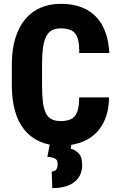

<svg xmlns="http://www.w3.org/2000/svg" viewBox="-20 -741 611 990"><path d="M388.2 -238.8H542.5Q541 -158.7 510.7 -103Q480.5 -47.4 424.8 -18.8Q369.1 9.8 293 9.8Q232.4 9.8 185.5 -11Q138.7 -31.7 106.2 -71.3Q73.7 -110.8 57.4 -168.5Q41 -226.1 41 -300.3V-410.6Q41 -484.4 58.6 -542.5Q76.2 -600.6 108.6 -640.4Q141.1 -680.2 188 -700.7Q234.9 -721.2 293 -721.2Q372.6 -721.2 426.8 -691.4Q481 -661.6 510.3 -605Q539.6 -548.3 543.5 -467.8H388.7Q389.2 -516.6 380.1 -544.2Q371.1 -571.8 350.1 -583.3Q329.1 -594.7 293 -594.7Q267.1 -594.7 248.5 -585.2Q230 -575.7 218.8 -554.2Q207.5 -532.7 202.1 -497.6Q196.8 -462.4 196.8 -411.6V-300.3Q196.8 -249.5 201.2 -214.6Q205.6 -179.7 216.3 -158Q227.1 -136.2 245.6 -126.5Q264.2 -116.7 293 -116.7Q325.2 -116.7 346.2 -126.7Q367.2 -136.7 377.7 -163.1Q388.2 -189.5 388.2 -238.8ZM237.8 -3.4H349.1L344.7 25.9Q366.7 30.8 385.3 49.6Q403.8 68.4 403.8 110.4Q403.8 137.2 394 158.9Q384.3 180.7 364.7 196.5Q345.2 212.4 316.4 220.7Q287.6 229 249.5 229L246.6 143.1Q256.8 143.1 263.7 139.2Q270.5 135.3 273.9 126.5Q277.3 117.7 277.3 104.5Q277.3 91.3 272.2 84Q267.1 76.7 255.4 72.8Q243.7 68.8 224.1 67.4Z"/></svg>

Font: Roboto Condensed ExtraBold
Style: Regular
Weight: 800
Designer: Christian Robertson
Foundry: Google
Version: Version 3.008; 2023